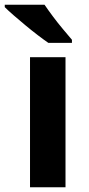

<svg xmlns="http://www.w3.org/2000/svg" viewBox="-48 -786 373 806"><path d="M227 0H78V-546H227ZM139 -766Q154 -744 174.5 -716.5Q195 -689 216.5 -663.5Q238 -638 254 -619V-606H155Q136 -619 110.5 -638.5Q85 -658 58.5 -680Q32 -702 9 -722Q-14 -742 -28 -756V-766Z"/></svg>

Font: Noto Sans Devanagari UI
Style: Bold
Weight: 700
Designer: Jelle Bosma - Monotype Design Team
Foundry: Monotype Imaging Inc.
Version: Version 2.004; ttfautohint (v1.8.4.7-5d5b)